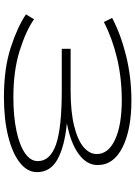

<svg xmlns="http://www.w3.org/2000/svg" viewBox="124 -799 688 976"><g transform="rotate(90 468.0 -311.0)"><path d="M855 -155Q855 -106 807 -68Q759 -30 672.5 -8.5Q586 13 474 13Q328 13 222 -21.5Q116 -56 53 -99L78 -140Q134 -100 236 -67.5Q338 -35 475 -35Q571 -35 644.5 -50.5Q718 -66 758.5 -94Q799 -122 799 -159Q799 -222 715 -251.5Q631 -281 440 -281H228V-326H440Q548 -326 620.5 -344Q693 -362 728 -392Q763 -422 763 -459Q763 -518 689.5 -552Q616 -586 489 -586Q377 -586 276 -562Q175 -538 92 -495L71 -537Q157 -582 265.5 -608.5Q374 -635 491 -635Q638 -635 728.5 -590Q819 -545 819 -463Q819 -408 763 -367Q707 -326 607 -307Q726 -295 790.5 -259Q855 -223 855 -155Z"/></g></svg>

Font: BioRhyme Expanded Light
Style: Regular
Weight: 300
Width: 7
Designer: Aoife Mooney
Foundry: Aoife Mooney Type
Version: Version 1.001